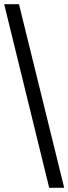

<svg xmlns="http://www.w3.org/2000/svg" viewBox="-20 -780 328 921"><path d="M216 121 0 -760H71L288 121Z"/></svg>

Font: Noto Naskh Arabic UI
Style: Regular
Weight: 400
Designer: Monotype Design Team, David Williams, Mohamad Dakak and Nizar Qandah
Foundry: Monotype Imaging Inc.
Version: Version 2.014